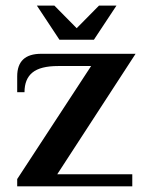

<svg xmlns="http://www.w3.org/2000/svg" viewBox="-20 -661 522 681"><path d="M190.9 -520 110.8 -641.1H172.9L252 -561L331.1 -641.1H393.1L313 -520ZM41 0V-25.9L303.2 -426.8H186Q123.5 -426.8 95.2 -403.8Q66.9 -380.9 66.9 -334H41V-390.1Q41 -470.2 126 -470.2H460.9L183.1 -43H449.2V0Z"/></svg>

Font: El Messiri SemiBold
Style: Regular
Weight: 600
Designer: Mohamed Gaber
Foundry: Kief Type Foundry
Version: Version 2.007;PS 002.007;hotconv 1.0.88;makeotf.lib2.5.64775